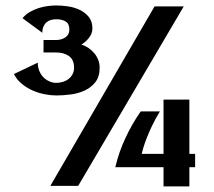

<svg xmlns="http://www.w3.org/2000/svg" viewBox="-20 -702 780 700"><path d="M649.9 -678.7 265.1 -24.4H163.6L543.5 -678.7ZM670.4 -92.3V-22.5H576.2V-92.3H400.4Q413.1 -147 437.5 -199.2Q461.9 -251.5 493.2 -295.9H563Q546.4 -268.6 534.4 -243.4Q522.5 -218.3 514.6 -198Q506.8 -177.7 502.4 -162.8Q498 -147.9 496.6 -141.1H576.2V-338.9H670.4V-141.1H691.4V-92.3ZM185.1 -354Q166 -354 143.1 -358.4Q120.1 -362.8 98.6 -372.3Q77.1 -381.8 59.1 -396.7Q41 -411.6 30.8 -432.1L117.7 -473.6Q117.7 -457 123.3 -443.4Q128.9 -429.7 138.4 -420.2Q147.9 -410.6 160.2 -405.3Q172.4 -399.9 185.1 -399.9Q197.8 -399.9 209.5 -403.6Q221.2 -407.2 230.2 -414.3Q239.3 -421.4 244.6 -431.6Q250 -441.9 250 -455.1Q250 -484.4 231.4 -497.6Q212.9 -510.7 185.1 -510.7H138.7V-556.2H185.1Q204.1 -556.2 218.5 -565.9Q232.9 -575.7 232.9 -594.2Q232.9 -615.2 219.7 -623.5Q206.5 -631.8 185.1 -631.8Q174.8 -631.8 165.5 -629.2Q156.2 -626.5 149.4 -620.6Q142.6 -614.7 138.4 -605.2Q134.3 -595.7 134.3 -582.5L62 -635.7Q72.8 -648.9 88.1 -658Q103.5 -667 120.4 -672.4Q137.2 -677.7 154.1 -679.9Q170.9 -682.1 185.1 -682.1Q203.6 -682.1 226.6 -679Q249.5 -675.8 269.5 -666.5Q289.6 -657.2 303.2 -640.9Q316.9 -624.5 316.9 -598.1Q316.9 -580.1 304.7 -564.5Q292.5 -548.8 276.9 -539.6Q290.5 -535.2 302.5 -527.1Q314.5 -519 323.5 -508.3Q332.5 -497.6 337.9 -484.1Q343.3 -470.7 343.3 -455.1Q343.3 -421.9 327.4 -402.1Q311.5 -382.3 287.8 -371.6Q264.2 -360.8 236.3 -357.4Q208.5 -354 185.1 -354Z"/></svg>

Font: Aclonica
Style: Regular
Weight: 400
Designer: Astigmatic (AOETI)
Foundry: Astigmatic (AOETI)
Version: Version 1.000